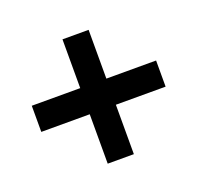

<svg xmlns="http://www.w3.org/2000/svg" viewBox="-79 -578 592 566"><g transform="rotate(-20 216.5 -295.0)"><path d="M169 -100V-255H17V-337H169V-490H251V-337H407V-255H251V-100Z"/></g></svg>

Font: Orbitron
Style: Regular
Weight: 400
Designer: Matt McInerney
Foundry: The League of Moveable Type
Version: Version 2.001